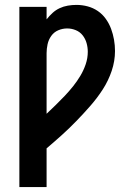

<svg xmlns="http://www.w3.org/2000/svg" viewBox="-20 -548 540 783"><path d="M59 215V-520H170V-469Q181 -483 194 -495Q207 -507 223 -514.5Q239 -522 256.5 -525Q274 -528 292 -528Q315 -528 337.5 -522Q360 -516 379 -503Q398 -490 411.5 -471Q425 -452 433 -430.5Q441 -409 445 -386Q449 -363 449 -340Q449 -299 435.5 -259Q422 -219 399.5 -184Q377 -149 349.5 -117.5Q322 -86 293 -56Q264 -26 233 2Q202 30 170 57V215ZM170 -84Q189 -102 207.5 -120Q226 -138 244 -157Q262 -176 278 -196Q294 -216 307.5 -238.5Q321 -261 329.5 -286Q338 -311 338 -337Q338 -355 333 -372.5Q328 -390 317 -404Q306 -418 289 -425Q272 -432 254 -432Q235 -432 217.5 -424.5Q200 -417 189 -401.5Q178 -386 174 -367.5Q170 -349 170 -331Z"/></svg>

Font: Iosevka
Style: Bold
Weight: 700
Monospace: yes
Designer: Belleve Invis
Foundry: Belleve Invis
Version: Version 32.5.0; ttfautohint (v1.8.4)